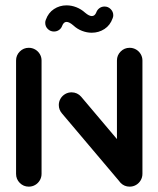

<svg xmlns="http://www.w3.org/2000/svg" viewBox="-20 -697 591 717"><path d="M87.4 0Q67.8 0 53.9 -13.9Q40 -27.8 40 -47.8V-471.1Q40 -490.7 53.9 -504.6Q67.8 -518.5 87.4 -518.5Q100.4 -518.5 111.3 -512.2Q122.2 -505.9 128.7 -495Q135.2 -484.1 135.2 -471.1V-47.8Q135.2 -34.8 128.7 -23.7Q122.2 -12.6 111.3 -6.3Q100.4 0 87.4 0ZM199.6 -304.8Q199.6 -317.8 206.1 -328.7Q212.6 -339.6 223.5 -345.9Q234.4 -352.2 247.4 -352.2Q257.8 -352.2 267 -348Q276.3 -343.7 283 -335.9L503.3 -75.2L431.9 -12.6L211.5 -273.3Q199.6 -287 199.6 -304.8ZM464.1 0Q444.4 0 430.6 -13.9Q416.7 -27.8 416.7 -47.8V-471.1Q416.7 -490.7 430.6 -504.6Q444.4 -518.5 464.1 -518.5Q477 -518.5 488 -512.2Q498.9 -505.9 505.4 -495Q511.9 -484.1 511.9 -471.1V-47.8Q511.9 -34.8 505.4 -23.7Q498.9 -12.6 488 -6.3Q477 0 464.1 0ZM370.4 -672.6Q383.7 -672.6 393.3 -663Q403 -653.3 403 -640Q403 -634.1 400.7 -628.9Q391.5 -602.6 370.2 -588.7Q348.9 -574.8 322.6 -574.8Q304.4 -574.8 286.5 -581.7Q268.5 -588.5 254.1 -601.9Q238.9 -615.2 228.5 -615.2Q217.8 -615.2 212.2 -600.7Q208.9 -591.1 200.6 -585.2Q192.2 -579.3 181.5 -579.3Q168.1 -579.3 158.5 -588.7Q148.9 -598.1 148.9 -611.9Q148.9 -618.1 151.1 -623Q160.4 -649.3 181.5 -663.1Q202.6 -677 228.5 -677Q247 -677 265 -670Q283 -663 297.8 -649.6Q312.6 -637 323 -637Q334.1 -637 339.6 -650.7Q343 -660.4 351.3 -666.5Q359.6 -672.6 370.4 -672.6Z"/></svg>

Font: 26F Galaxy Hebrew Extra Bold
Style: Regular
Weight: 800
Designer: C₂₉H₂₅N₃O₅
Version: Version 1.000